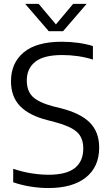

<svg xmlns="http://www.w3.org/2000/svg" viewBox="-20 -966 572 996"><path d="M231 9.5Q187 9.5 139.2 2Q91.5 -5.5 48.5 -20.5V-90.5Q95 -74.5 142.5 -67Q190 -59.5 232 -59.5Q324 -59.5 368 -94.2Q412 -129 412 -195.5Q412 -252 378.5 -281.8Q345 -311.5 265.5 -332.5L225.5 -343Q131 -367 84 -415.8Q37 -464.5 37 -544.5Q37 -639.5 103.2 -694.5Q169.5 -749.5 300.5 -749.5Q343 -749.5 385.2 -743.8Q427.5 -738 462 -727V-657Q424 -669 383.8 -674.8Q343.5 -680.5 302.5 -680.5Q207.5 -680.5 163.2 -645.8Q119 -611 119 -549Q119 -494.5 149.5 -464.5Q180 -434.5 255 -414.5L295.5 -404.5Q398 -378.5 446.2 -329.8Q494.5 -281 494.5 -200.5Q494.5 -100.5 425.5 -45.5Q356.5 9.5 231 9.5ZM233 -804 110.5 -946H180.5L270 -839.5L359.5 -946H429.5L307 -804Z"/></svg>

Font: Encode Sans
Style: Regular
Weight: 400
Designer: Multiple Designers
Foundry: Impallari Type
Version: Version 3.002; ttfautohint (v1.8.3) -l 8 -r 50 -G 200 -x 14 